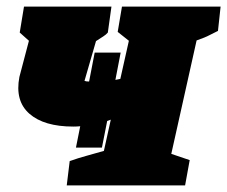

<svg xmlns="http://www.w3.org/2000/svg" viewBox="-20 -564 691 584"><path d="M183 0 192 -74Q217 -83 244.5 -90.5Q272 -98 296 -105L317 -200Q312 -198 306 -196L290 -115H211L224 -180Q213 -179 203 -179Q114 -179 69.5 -218Q25 -257 39 -330L68 -440L40 -465L53 -544H319L308 -465Q303 -459 294.5 -453.5Q286 -448 272 -439L237 -318Q242 -316 251 -316L268 -404H347L331 -321Q338 -322 346 -324L372 -440L338 -467L351 -544H651L643 -470Q630 -464 617 -457Q604 -450 578 -441L501 -96L557 -77L543 0Z"/></svg>

Font: Piazzolla SC Black
Style: Italic
Weight: 900
Italic angle: -11.3°
Designer: Juan Pablo del Peral
Foundry: Huerta Tipografica
Version: Version 1.330